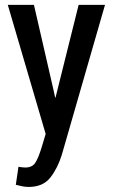

<svg xmlns="http://www.w3.org/2000/svg" viewBox="-20 -548 460 782"><path d="M197.8 -182.1 204.6 -150.4H206.1L300.3 -528.3H407.7L231.9 82Q215.3 136.2 185.3 174.8Q155.3 213.4 96.7 213.4Q84 213.4 71.5 210.9Q59.1 208.5 44.4 204.6L55.2 131.3Q60.5 132.3 69.1 133.3Q77.6 134.3 82.5 134.3Q110.4 134.3 123 116Q135.7 97.7 149.9 51.3L166 -2.4L11.7 -528.3H118.2Z"/></svg>

Font: Franco
Style: Regular
Weight: 400
Designer: Google
Version: Version 1.200311; 2013